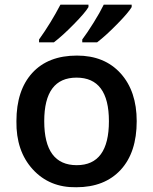

<svg xmlns="http://www.w3.org/2000/svg" viewBox="-20 -786 651 816"><path d="M561 -271Q561 -138.2 493.2 -64.5Q424.8 9.8 304.2 9.8Q190.4 11.7 119.1 -66.4Q47.9 -144.5 49.8 -271Q49.8 -402.3 117.2 -476.1Q184.6 -549.8 307.1 -549.8Q424.3 -549.8 492.7 -474.1Q561 -398.4 561 -271ZM168 -271Q168 -84 306.2 -84Q442.9 -84 442.9 -271Q442.9 -456.1 305.2 -456.1Q168 -456.1 168 -271ZM209 -606H146V-618.2Q196.3 -688.5 236.8 -766.1H356V-755.9Q342.3 -732.4 294.4 -683.6Q246.1 -634.3 209 -606ZM392.6 -606H329.6V-618.2Q350.6 -646 377.9 -689.9Q404.8 -732.9 420.9 -766.1H539.6V-755.9Q525.9 -732.4 478 -683.6Q429.7 -634.3 392.6 -606Z"/></svg>

Font: Open Sans
Style: SemiBold
Weight: 600
Foundry: Ascender Corporation
Version: Version 1.10